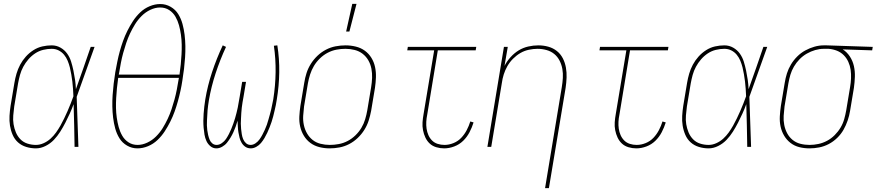

<svg xmlns="http://www.w3.org/2000/svg" viewBox="-20 -764 4561 999"><path d="M167 8Q141 8 116.5 0.5Q92 -7 74 -23Q56 -39 46 -62Q36 -85 32 -110Q28 -135 29.5 -161Q31 -187 35 -213L55 -333Q59 -357 66 -381Q73 -405 85 -427.5Q97 -450 114.5 -469.5Q132 -489 154 -503Q176 -517 200.5 -522.5Q225 -528 249 -528Q274 -528 295 -516Q316 -504 329.5 -485Q343 -466 350 -443.5Q357 -421 362 -397Q367 -373 370.5 -349Q374 -325 375 -300Q395 -355 414 -410Q433 -465 452 -520H472Q448 -455 425.5 -390Q403 -325 379 -260Q382 -195 383.5 -130Q385 -65 388 0H368Q367 -55 366 -110.5Q365 -166 363 -222Q354 -197 343 -173Q332 -149 320 -125.5Q308 -102 293.5 -79Q279 -56 260.5 -36.5Q242 -17 217 -4.5Q192 8 167 8ZM167 -10Q187 -10 207 -19Q227 -28 243 -42.5Q259 -57 271.5 -74.5Q284 -92 294.5 -110.5Q305 -129 314 -148Q323 -167 331.5 -186Q340 -205 347.5 -224.5Q355 -244 362 -263Q361 -282 360 -301Q359 -320 356.5 -339Q354 -358 351 -376.5Q348 -395 343.5 -413Q339 -431 332 -448Q325 -465 313.5 -479Q302 -493 285.5 -501.5Q269 -510 249 -510Q227 -510 204.5 -504.5Q182 -499 162.5 -486Q143 -473 127.5 -455Q112 -437 101 -416.5Q90 -396 84 -374Q78 -352 74 -330L54 -210Q51 -187 49 -163.5Q47 -140 50.5 -118Q54 -96 62.5 -75.5Q71 -55 86 -39.5Q101 -24 122.5 -17Q144 -10 167 -10Z M695 8Q666 8 641 -6.5Q616 -21 601.5 -44.5Q587 -68 579.5 -95.5Q572 -123 568.5 -152Q565 -181 564.5 -210.5Q564 -240 566 -269.5Q568 -299 571.5 -329Q575 -359 580 -389Q585 -416 590.5 -443.5Q596 -471 603.5 -498Q611 -525 620.5 -551.5Q630 -578 643 -604Q656 -630 672 -654.5Q688 -679 709.5 -699.5Q731 -720 758.5 -731.5Q786 -743 814 -743Q843 -743 868 -728.5Q893 -714 907.5 -690.5Q922 -667 929.5 -639.5Q937 -612 940.5 -583Q944 -554 944.5 -524.5Q945 -495 943 -465.5Q941 -436 937.5 -406Q934 -376 929 -346Q925 -319 919 -291.5Q913 -264 905.5 -237Q898 -210 888.5 -183.5Q879 -157 866 -131Q853 -105 837 -80.5Q821 -56 799.5 -35.5Q778 -15 750.5 -3.5Q723 8 695 8ZM598 -376H914Q918 -403 920.5 -429Q923 -455 924.5 -481Q926 -507 925.5 -532.5Q925 -558 921.5 -583Q918 -608 911.5 -632Q905 -656 893 -677Q881 -698 860.5 -711.5Q840 -725 813 -725Q788 -725 762.5 -713Q737 -701 717 -681Q697 -661 682.5 -637.5Q668 -614 656.5 -589.5Q645 -565 636.5 -539.5Q628 -514 621 -488.5Q614 -463 609 -437Q604 -411 600 -386ZM696 -10Q721 -10 746.5 -22Q772 -34 792 -54Q812 -74 826.5 -97.5Q841 -121 852.5 -145.5Q864 -170 872.5 -195.5Q881 -221 888 -246.5Q895 -272 900 -298Q905 -324 909 -349L911 -359H595Q591 -332 588.5 -306Q586 -280 584.5 -254Q583 -228 583.5 -202.5Q584 -177 587.5 -152Q591 -127 597.5 -103Q604 -79 616 -58Q628 -37 648.5 -23.5Q669 -10 696 -10Z M1106 8Q1088 8 1074.5 -3.5Q1061 -15 1054 -30.5Q1047 -46 1044 -63.5Q1041 -81 1039.5 -99Q1038 -117 1038 -135.5Q1038 -154 1039.5 -172.5Q1041 -191 1043 -209.5Q1045 -228 1048 -246Q1060 -318 1083.5 -389Q1107 -460 1139 -528L1156 -520Q1125 -453 1102 -383Q1079 -313 1067 -243Q1065 -230 1063 -216.5Q1061 -203 1060 -190Q1059 -177 1058.5 -164Q1058 -151 1057 -138Q1056 -125 1056.5 -112Q1057 -99 1058.5 -86.5Q1060 -74 1063 -61.5Q1066 -49 1070.5 -37.5Q1075 -26 1084.5 -18Q1094 -10 1107 -10Q1121 -10 1134.5 -19.5Q1148 -29 1156 -41Q1164 -53 1171 -66.5Q1178 -80 1183.5 -93.5Q1189 -107 1194 -121Q1199 -135 1203 -148.5Q1207 -162 1210.5 -176Q1214 -190 1217 -204Q1220 -218 1222 -232Q1224 -246 1227 -260L1240 -338H1260L1247 -260Q1244 -246 1242 -232Q1240 -218 1238 -204Q1236 -190 1235.5 -176Q1235 -162 1234 -148Q1233 -134 1233 -120.5Q1233 -107 1234.5 -93Q1236 -79 1238 -66Q1240 -53 1245 -40.5Q1250 -28 1260 -19Q1270 -10 1284 -10Q1297 -10 1309.5 -18.5Q1322 -27 1330.5 -39Q1339 -51 1345.5 -63.5Q1352 -76 1358 -89Q1364 -102 1368.5 -115Q1373 -128 1376.5 -141Q1380 -154 1384 -167.5Q1388 -181 1391 -194.5Q1394 -208 1396.5 -221Q1399 -234 1402 -248Q1413 -318 1414 -388Q1415 -458 1405 -526L1423 -528Q1434 -459 1433 -388Q1432 -317 1420 -245Q1418 -231 1415 -216.5Q1412 -202 1408.5 -187.5Q1405 -173 1401.5 -158.5Q1398 -144 1393 -129.5Q1388 -115 1382.5 -101Q1377 -87 1370.5 -73Q1364 -59 1356 -45.5Q1348 -32 1338 -20Q1328 -8 1313.5 0Q1299 8 1285 8Q1269 8 1257 0Q1245 -8 1237.5 -20.5Q1230 -33 1226.5 -47Q1223 -61 1220.5 -75.5Q1218 -90 1217.5 -105.5Q1217 -121 1216 -136Q1212 -121 1206.5 -106Q1201 -91 1194.5 -76.5Q1188 -62 1179.5 -48Q1171 -34 1161 -21.5Q1151 -9 1136 -0.5Q1121 8 1106 8Z M1695 8Q1668 8 1642 1.5Q1616 -5 1595.5 -20Q1575 -35 1561.5 -57Q1548 -79 1542 -105Q1536 -131 1537.5 -158.5Q1539 -186 1543 -213L1563 -333Q1567 -359 1575 -384Q1583 -409 1597.5 -432Q1612 -455 1632 -474Q1652 -493 1676 -505.5Q1700 -518 1726 -523Q1752 -528 1778 -528Q1805 -528 1831.5 -521.5Q1858 -515 1878.5 -500Q1899 -485 1912.5 -463Q1926 -441 1931.5 -415Q1937 -389 1936 -361.5Q1935 -334 1931 -307L1911 -187Q1906 -161 1898 -136Q1890 -111 1875.5 -88Q1861 -65 1841 -46Q1821 -27 1797 -14.5Q1773 -2 1747 3Q1721 8 1695 8ZM1696 -10Q1719 -10 1743 -14.5Q1767 -19 1789 -30.5Q1811 -42 1829.5 -60Q1848 -78 1860.5 -99Q1873 -120 1880 -143.5Q1887 -167 1891 -190L1911 -310Q1915 -334 1916 -358.5Q1917 -383 1912.5 -406.5Q1908 -430 1896.5 -450Q1885 -470 1867 -484Q1849 -498 1825.5 -504Q1802 -510 1777 -510Q1754 -510 1730.5 -505.5Q1707 -501 1685 -489.5Q1663 -478 1644.5 -460Q1626 -442 1613.5 -421Q1601 -400 1593.5 -376.5Q1586 -353 1582 -330L1562 -210Q1559 -186 1557.5 -161.5Q1556 -137 1561 -113.5Q1566 -90 1577.5 -70Q1589 -50 1606.5 -36Q1624 -22 1647.5 -16Q1671 -10 1696 -10ZM1781 -600 1813 -744H1835L1798 -600Z M2291 8Q2270 8 2250 2Q2230 -4 2216 -17Q2202 -30 2193.5 -48Q2185 -66 2181 -86.5Q2177 -107 2178.5 -128Q2180 -149 2184 -171L2239 -502H2099L2102 -520H2458L2455 -502H2258L2203 -168Q2199 -149 2198 -130.5Q2197 -112 2199.5 -94.5Q2202 -77 2209 -61Q2216 -45 2228 -33Q2240 -21 2257 -15.5Q2274 -10 2293 -10Q2316 -10 2339.5 -19.5Q2363 -29 2380 -47Q2397 -65 2408.5 -87Q2420 -109 2427 -132L2444 -127Q2436 -101 2423 -76Q2410 -51 2390 -31.5Q2370 -12 2343.5 -2Q2317 8 2291 8Z M2816 215 2903 -310Q2907 -334 2908.5 -358Q2910 -382 2906 -405Q2902 -428 2891.5 -448.5Q2881 -469 2864 -483Q2847 -497 2824 -503.5Q2801 -510 2777 -510Q2755 -510 2731.5 -505Q2708 -500 2687.5 -488Q2667 -476 2649.5 -458.5Q2632 -441 2620 -420Q2608 -399 2601 -376.5Q2594 -354 2591 -331L2536 0H2516L2602 -520H2622L2605 -421Q2617 -445 2636.5 -466.5Q2656 -488 2679 -502Q2702 -516 2728.5 -522Q2755 -528 2781 -528Q2808 -528 2833 -521Q2858 -514 2877.5 -498.5Q2897 -483 2908.5 -460.5Q2920 -438 2924.5 -412.5Q2929 -387 2928 -360.5Q2927 -334 2923 -307L2836 215Z M3291 8Q3270 8 3250 2Q3230 -4 3216 -17Q3202 -30 3193.5 -48Q3185 -66 3181 -86.5Q3177 -107 3178.5 -128Q3180 -149 3184 -171L3239 -502H3099L3102 -520H3458L3455 -502H3258L3203 -168Q3199 -149 3198 -130.5Q3197 -112 3199.5 -94.5Q3202 -77 3209 -61Q3216 -45 3228 -33Q3240 -21 3257 -15.5Q3274 -10 3293 -10Q3316 -10 3339.5 -19.5Q3363 -29 3380 -47Q3397 -65 3408.5 -87Q3420 -109 3427 -132L3444 -127Q3436 -101 3423 -76Q3410 -51 3390 -31.5Q3370 -12 3343.5 -2Q3317 8 3291 8Z M3667 8Q3641 8 3616.5 0.5Q3592 -7 3574 -23Q3556 -39 3546 -62Q3536 -85 3532 -110Q3528 -135 3529.5 -161Q3531 -187 3535 -213L3555 -333Q3559 -357 3566 -381Q3573 -405 3585 -427.5Q3597 -450 3614.5 -469.5Q3632 -489 3654 -503Q3676 -517 3700.5 -522.5Q3725 -528 3749 -528Q3774 -528 3795 -516Q3816 -504 3829.5 -485Q3843 -466 3850 -443.5Q3857 -421 3862 -397Q3867 -373 3870.5 -349Q3874 -325 3875 -300Q3895 -355 3914 -410Q3933 -465 3952 -520H3972Q3948 -455 3925.5 -390Q3903 -325 3879 -260Q3882 -195 3883.5 -130Q3885 -65 3888 0H3868Q3867 -55 3866 -110.5Q3865 -166 3863 -222Q3854 -197 3843 -173Q3832 -149 3820 -125.5Q3808 -102 3793.5 -79Q3779 -56 3760.5 -36.5Q3742 -17 3717 -4.5Q3692 8 3667 8ZM3667 -10Q3687 -10 3707 -19Q3727 -28 3743 -42.5Q3759 -57 3771.5 -74.5Q3784 -92 3794.5 -110.5Q3805 -129 3814 -148Q3823 -167 3831.5 -186Q3840 -205 3847.5 -224.5Q3855 -244 3862 -263Q3861 -282 3860 -301Q3859 -320 3856.5 -339Q3854 -358 3851 -376.5Q3848 -395 3843.5 -413Q3839 -431 3832 -448Q3825 -465 3813.5 -479Q3802 -493 3785.5 -501.5Q3769 -510 3749 -510Q3727 -510 3704.5 -504.5Q3682 -499 3662.5 -486Q3643 -473 3627.5 -455Q3612 -437 3601 -416.5Q3590 -396 3584 -374Q3578 -352 3574 -330L3554 -210Q3551 -187 3549 -163.5Q3547 -140 3550.5 -118Q3554 -96 3562.5 -75.5Q3571 -55 3586 -39.5Q3601 -24 3622.5 -17Q3644 -10 3667 -10Z M4192 8Q4164 8 4138.5 1.5Q4113 -5 4093 -20.5Q4073 -36 4060 -58Q4047 -80 4041.5 -105.5Q4036 -131 4037.5 -158.5Q4039 -186 4043 -213L4063 -333Q4067 -358 4074.5 -382Q4082 -406 4095.5 -428.5Q4109 -451 4128 -470Q4147 -489 4170 -501.5Q4193 -514 4217.5 -521Q4242 -528 4266 -528H4281L4521 -520L4518 -502L4365 -507Q4387 -493 4402 -470Q4417 -447 4423 -420Q4429 -393 4428 -364.5Q4427 -336 4423 -307L4403 -187Q4399 -162 4390.5 -137Q4382 -112 4369 -89Q4356 -66 4336 -46.5Q4316 -27 4292 -14.5Q4268 -2 4242.5 3Q4217 8 4192 8ZM4192 -10Q4215 -10 4238.5 -15Q4262 -20 4283.5 -31.5Q4305 -43 4323 -61Q4341 -79 4353.5 -100Q4366 -121 4372.5 -144Q4379 -167 4383 -190L4403 -310Q4407 -333 4408 -356Q4409 -379 4406 -400.5Q4403 -422 4394 -442Q4385 -462 4370 -477Q4355 -492 4335 -500Q4315 -508 4292 -510H4266Q4244 -510 4221.5 -503.5Q4199 -497 4178 -485Q4157 -473 4140 -455.5Q4123 -438 4111 -417.5Q4099 -397 4092.5 -375Q4086 -353 4082 -330L4062 -210Q4059 -186 4057.5 -161.5Q4056 -137 4060.5 -114Q4065 -91 4075.5 -71Q4086 -51 4103.5 -36.5Q4121 -22 4144 -16Q4167 -10 4192 -10Z"/></svg>

Font: Iosevka Thin
Style: Italic
Weight: 100
Italic angle: -9°
Monospace: yes
Designer: Belleve Invis
Foundry: Belleve Invis
Version: Version 32.5.0; ttfautohint (v1.8.4)